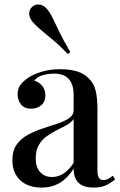

<svg xmlns="http://www.w3.org/2000/svg" viewBox="-20 -844 545 871"><path d="M168 7Q126 7 96 -9Q66 -25 51 -53Q36 -81 36 -117Q36 -161 56 -188.5Q76 -216 107.5 -233Q139 -250 174.5 -261.5Q210 -273 241.5 -283.5Q273 -294 293.5 -308Q314 -322 314 -345V-413Q314 -449 302.5 -470.5Q291 -492 271.5 -501Q252 -510 225 -510Q202 -510 176 -503.5Q150 -497 135 -478Q157 -472 171.5 -454.5Q186 -437 186 -411Q186 -383 167.5 -367Q149 -351 121 -351Q90 -351 75 -370.5Q60 -390 60 -416Q60 -443 73.5 -460Q87 -477 109 -492Q133 -508 170.5 -519Q208 -530 254 -530Q297 -530 328.5 -520.5Q360 -511 381 -490Q406 -467 414 -432.5Q422 -398 422 -349V-73Q422 -48 428.5 -37.5Q435 -27 450 -27Q460 -27 469.5 -32Q479 -37 492 -47L502 -30Q481 -13 459.5 -3Q438 7 405 7Q373 7 353 -3Q333 -13 323.5 -32Q314 -51 314 -79Q288 -37 252 -15Q216 7 168 7ZM216 -41Q244 -41 268.5 -57Q293 -73 314 -105V-304Q303 -288 282 -276.5Q261 -265 237 -253Q213 -241 191.5 -225.5Q170 -210 156 -186Q142 -162 142 -125Q142 -86 162 -63.5Q182 -41 216 -41ZM127 -814Q141 -826 160.5 -823Q180 -820 195 -801Q210 -782 222 -756Q234 -730 251.5 -694.5Q269 -659 299 -608L288 -599Q247 -641 216.5 -666Q186 -691 164.5 -709Q143 -727 126 -747Q111 -767 112.5 -785Q114 -803 127 -814Z"/></svg>

Font: Playfair Display Medium
Style: Regular
Weight: 500
Designer: Claus Eggers Sørensen
Foundry: Claus Eggers Sørensen
Version: Version 1.203